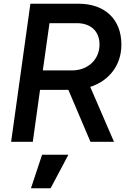

<svg xmlns="http://www.w3.org/2000/svg" viewBox="-20 -765 700 1036"><path d="M40 0H157L196 -280H349L468 0H595L467 -296C571 -330 635 -415 635 -524C635 -664 543 -745 403 -745H144ZM147 251H253L349 70H207ZM211 -385 247 -640H395C469 -640 517 -597 517 -525C517 -444 455 -385 368 -385Z"/></svg>

Font: Mluvka SemiBold
Style: Italic
Weight: 600
Italic angle: -8°
Designer: Modified by Jiří Krblich, Original typeface by Gumpita Rahayu
Foundry: Gumpita Rahayu & Jiří Krblich
Version: Version 2.000;Glyphs 3.1.1 (3134)